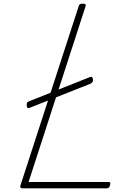

<svg xmlns="http://www.w3.org/2000/svg" viewBox="-20 -1035 734 1055"><path d="M107 0Q87 0 92 -15L412 -1000Q414 -1008 418.5 -1011.5Q423 -1015 435 -1015Q445 -1015 449 -1011.5Q453 -1008 450 -1000L137 -35H574Q585 -35 586 -30.5Q587 -26 585 -18Q582 -8 577.5 -4Q573 0 564 0ZM144 -443Q134 -439 131 -442.5Q128 -446 127 -455Q126 -466 128.5 -470.5Q131 -475 141 -479L473 -611Q483 -615 486 -611Q489 -607 491 -599Q492 -581 477 -575Z"/></svg>

Font: Playwrite RO Thin
Style: Regular
Weight: 250
Version: Version 1.002